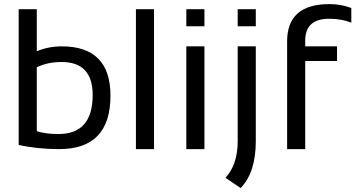

<svg xmlns="http://www.w3.org/2000/svg" viewBox="-20 -744 1773 958"><path d="M163.6 -89.4Q208 -75.2 271.5 -75.2Q442.4 -75.2 442.4 -270Q442.4 -434.6 287.6 -434.6Q217.3 -434.6 163.6 -408.2ZM73.2 -698.2H163.6V-488.3Q221.7 -512.7 288.1 -512.7Q531.2 -512.7 531.2 -266.6Q531.2 0 275.9 0Q165.5 0 73.2 -21Z M748.5 -698.2V0H658.2V-698.2Z M1000 -512.7V0H909.7V-512.7ZM1000 -698.2V-612.8H909.7V-698.2Z M1256.3 -512.7V-39.1Q1256.3 116.2 1180.7 194.3L1105 143.1Q1166 77.1 1166 -39.1V-512.7ZM1256.3 -698.2V-612.8H1166V-698.2Z M1412.6 0V-537.6Q1412.6 -723.6 1623.5 -723.6Q1681.6 -723.6 1732.9 -704.1V-630.9Q1684.6 -650.4 1623 -650.4Q1502.9 -650.4 1502.9 -541.5V-512.7H1661.6V-439.5H1502.9V0Z"/></svg>

Font: Voltera
Style: Regular
Weight: 400
Designer: Bernd Montag
Version: Version 1.301